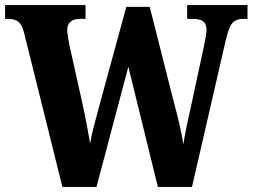

<svg xmlns="http://www.w3.org/2000/svg" viewBox="-23 -734 992 754"><path d="M71 -607Q63 -638 48.5 -649Q34 -660 8 -660H-3V-714H313V-660H293Q241 -660 241 -615Q241 -607 244 -588.5Q247 -570 250 -555L301 -326Q309 -290 317.5 -245.5Q326 -201 331 -170Q336 -202 345 -236Q354 -270 365 -311L473 -707H565L660 -332Q673 -284 682.5 -242.5Q692 -201 697 -167Q702 -200 711 -243Q720 -286 730 -330L778 -553Q781 -567 784.5 -586.5Q788 -606 788 -616Q788 -640 775 -650Q762 -660 733 -660H712V-714H949V-660H932Q906 -660 891.5 -645.5Q877 -631 865 -582L731 0H597L481 -472L356 0H222Z"/></svg>

Font: Noto Serif Georgian Condensed ExtraBold
Style: Regular
Weight: 800
Width: 3
Designer: Monotype Design Team, Akaki Razmadze
Foundry: Google LLC
Version: Version 2.003; ttfautohint (v1.8.4.7-5d5b)